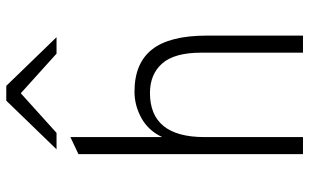

<svg xmlns="http://www.w3.org/2000/svg" viewBox="-202 -758 961 596"><g transform="rotate(-90 278.0 -460.5)"><path d="M97 -697 150 -722V-437Q170 -480 209 -501.5Q248 -523 291 -523Q379 -523 422 -468.5Q465 -414 465 -298V0H412V-316Q412 -399 378.5 -437Q345 -475 287 -475Q150 -475 150 -306V0H97ZM286 -876 163 -765H112L263 -921H309L460 -765H409Z"/></g></svg>

Font: Overpass ExtraLight
Style: Regular
Weight: 200
Designer: Delve Withrington, Thomas Jockin
Foundry: Delve Fonts
Version: Version 3.000;DELV;Overpass